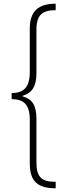

<svg xmlns="http://www.w3.org/2000/svg" viewBox="-20 -852 377 1038"><path d="M43 -349V-316C109 -316 141 -286 141 -205V32C141 131 187 166 281 166V131C207 131 177 108 177 26V-209C177 -283 154 -317 102 -331V-334C155 -349 177 -388 177 -457V-692C177 -772 210 -797 281 -797V-832C189 -832 141 -793 141 -697V-462C141 -380 108 -349 43 -349Z"/></svg>

Font: Noto Sans Gurmukhi UI Condensed ExtraLight
Style: Regular
Weight: 200
Width: 3
Designer: Jelle Bosma - Monotype Design Team
Foundry: Monotype Imaging Inc.
Version: Version 2.004